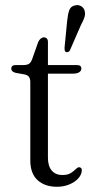

<svg xmlns="http://www.w3.org/2000/svg" viewBox="-20 -708 364 735"><path d="M72 -423.5 40.5 -429Q31 -431.5 27 -435.8Q23 -440 23 -445.5Q23 -451.5 27.2 -455.2Q31.5 -459 39.5 -459H70Q83 -459 90.5 -463.5Q98 -468 102.5 -480L126 -546.5Q130 -555.5 135.8 -560.2Q141.5 -565 148 -565Q155 -565 159.2 -560.5Q163.5 -556 163.5 -547.5V-104Q163.5 -72 178.2 -55Q193 -38 218.5 -38Q234 -38 243.8 -42Q253.5 -46 260 -51.8Q266.5 -57.5 271.8 -62.2Q277 -67 282 -68Q287.5 -68 290.8 -64.2Q294 -60.5 293 -53Q291.5 -38 278.8 -24.2Q266 -10.5 245 -1.8Q224 7 198 7Q152 7 124 -18.2Q96 -43.5 96 -94.5V-393.5Q96 -406.5 90.8 -413.8Q85.5 -421 72 -423.5ZM125.5 -426V-459H273Q282.5 -459 287 -455.8Q291.5 -452.5 291.5 -445.5Q291.5 -437 283.2 -431.5Q275 -426 257.5 -426ZM237 -627Q239.5 -653 245 -668.5Q250.5 -684 267.5 -687.5Q281 -690.5 291.2 -684Q301.5 -677.5 304 -666.5Q307.5 -654 303 -641Q298.5 -628 290 -612.5L247.5 -515Q245.5 -511.5 241.8 -509.5Q238 -507.5 233.5 -508.5Q228.5 -510.5 227.8 -515Q227 -519.5 227 -524.5Z"/></svg>

Font: Fraunces 48pt Soft Wonky Light
Style: Regular
Weight: 300
Version: Version 1.000;[b76b70a41]